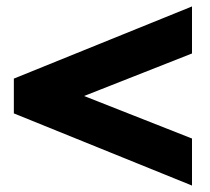

<svg xmlns="http://www.w3.org/2000/svg" viewBox="-20 -690 651 596"><path d="M23 -338 576 -114V-260L241 -392L576 -524V-670L23 -446Z"/></svg>

Font: Rabbid Highway Sign IV
Style: Bd
Weight: 400
Foundry: Cannot Into Space Fonts
Version: Version 0.277